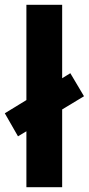

<svg xmlns="http://www.w3.org/2000/svg" viewBox="-32 -780 370 800"><path d="M78 0V-233L43 -212L-12 -308L78 -363V-760H227V-454L261 -475L318 -379L227 -324V0Z"/></svg>

Font: Noto Sans Malayalam
Style: Regular
Weight: 400
Designer: Jelle Bosma - Monotype Design Team
Foundry: Monotype Imaging Inc.
Version: Version 2.103